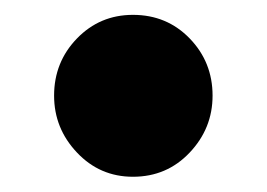

<svg xmlns="http://www.w3.org/2000/svg" viewBox="-20 -380 350 252"><path d="M154.5 -148Q111 -148 81 -179.8Q51 -211.5 51 -254.5Q51 -298.5 81 -329.5Q111 -360.5 154.5 -360.5Q199 -360.5 229 -329.5Q259 -298.5 259 -254.5Q259 -211.5 229 -179.8Q199 -148 154.5 -148Z"/></svg>

Font: Fraunces 9pt Soft
Style: Bold
Weight: 700
Version: Version 1.000;[b76b70a41]